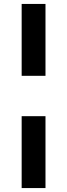

<svg xmlns="http://www.w3.org/2000/svg" viewBox="-20 -740 341 975"><path d="M90 -355V-720H211V-355ZM90 215V-150H211V215Z"/></svg>

Font: Radio Canada SemiBold
Style: Regular
Weight: 600
Designer: Charles Daoud, Etienne Aubert Bonn, Alexandre Saumier Demers, Jacques Le Bailly
Foundry: Radio-Canada
Version: Version 2.104; ttfautohint (v1.8.4.7-5d5b);gftools[0.9.28.de